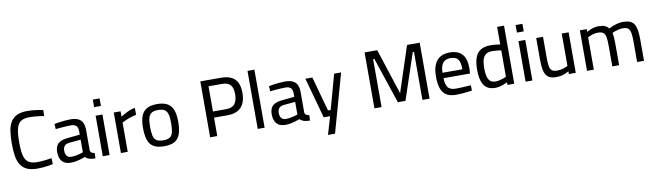

<svg xmlns="http://www.w3.org/2000/svg" viewBox="-45 -1414 7949 2333"><g transform="rotate(-10 3930.0 -248.0)"><path d="M312 10Q233 10 183.5 -12.5Q134 -35 105.5 -80Q77 -125 66.5 -191Q56 -257 56 -344Q56 -432 66.5 -499Q77 -566 105.5 -611Q134 -656 184 -678.5Q234 -701 312 -701Q348 -701 383.5 -697.5Q419 -694 450.5 -688.5Q482 -683 504 -678L501 -605Q479 -609 447.5 -613Q416 -617 383 -619.5Q350 -622 323 -622Q267 -622 232.5 -606Q198 -590 179.5 -555.5Q161 -521 154 -468.5Q147 -416 147 -344Q147 -273 154 -220.5Q161 -168 179 -134.5Q197 -101 232 -84.5Q267 -68 324 -68Q366 -68 416 -73.5Q466 -79 501 -85L504 -11Q480 -6 448 -1Q416 4 380.5 7Q345 10 312 10Z M725 10Q654 10 617.5 -29Q581 -68 581 -144Q581 -194 598.5 -225Q616 -256 651.5 -272Q687 -288 738 -292L888 -307V-348Q888 -397 866 -417Q844 -437 802 -437Q776 -437 741.5 -435Q707 -433 672.5 -430Q638 -427 612 -424L608 -488Q632 -493 666.5 -498Q701 -503 738.5 -506.5Q776 -510 807 -510Q865 -510 902 -493Q939 -476 956.5 -440.5Q974 -405 974 -349V-99Q976 -78 991 -68.5Q1006 -59 1029 -56L1026 10Q1012 10 998.5 9Q985 8 973 6Q961 4 951 1Q936 -4 924 -11.5Q912 -19 901 -29Q882 -21 853 -12Q824 -3 791 3.5Q758 10 725 10ZM740 -60Q766 -60 794 -64.5Q822 -69 847 -76Q872 -83 888 -89V-245L749 -232Q706 -228 687 -206.5Q668 -185 668 -146Q668 -106 686.5 -83Q705 -60 740 -60Z M1118 0V-500H1202V0ZM1118 -606V-699H1202V-606Z M1342 0V-500H1426V-434Q1445 -447 1473.5 -462.5Q1502 -478 1536 -492Q1570 -506 1604 -511V-426Q1571 -419 1537 -408Q1503 -397 1474 -384Q1445 -371 1426 -361V0Z M1876 10Q1792 10 1744.5 -19Q1697 -48 1678 -106.5Q1659 -165 1659 -256Q1659 -342 1680 -398.5Q1701 -455 1749 -482.5Q1797 -510 1876 -510Q1956 -510 2004 -482.5Q2052 -455 2073 -398.5Q2094 -342 2094 -256Q2094 -165 2074.5 -106.5Q2055 -48 2008 -19Q1961 10 1876 10ZM1876 -63Q1932 -63 1960 -82.5Q1988 -102 1997 -145Q2006 -188 2006 -256Q2006 -323 1994.5 -363Q1983 -403 1955 -420Q1927 -437 1876 -437Q1826 -437 1797.5 -420Q1769 -403 1757.5 -363Q1746 -323 1746 -256Q1746 -188 1755 -145Q1764 -102 1792 -82.5Q1820 -63 1876 -63Z M2443 0V-690H2697Q2774 -690 2824 -665.5Q2874 -641 2898.5 -591.5Q2923 -542 2923 -464Q2923 -387 2898.5 -334.5Q2874 -282 2824 -254.5Q2774 -227 2697 -227H2531V0ZM2531 -303H2696Q2769 -303 2801 -345Q2833 -387 2833 -464Q2833 -542 2801 -578Q2769 -614 2696 -614H2531Z M3030 0V-716H3115V0Z M3372 10Q3301 10 3264.5 -29Q3228 -68 3228 -144Q3228 -194 3245.5 -225Q3263 -256 3298.5 -272Q3334 -288 3385 -292L3535 -307V-348Q3535 -397 3513 -417Q3491 -437 3449 -437Q3423 -437 3388.5 -435Q3354 -433 3319.5 -430Q3285 -427 3259 -424L3255 -488Q3279 -493 3313.5 -498Q3348 -503 3385.5 -506.5Q3423 -510 3454 -510Q3512 -510 3549 -493Q3586 -476 3603.5 -440.5Q3621 -405 3621 -349V-99Q3623 -78 3638 -68.5Q3653 -59 3676 -56L3673 10Q3659 10 3645.5 9Q3632 8 3620 6Q3608 4 3598 1Q3583 -4 3571 -11.5Q3559 -19 3548 -29Q3529 -21 3500 -12Q3471 -3 3438 3.5Q3405 10 3372 10ZM3387 -60Q3413 -60 3441 -64.5Q3469 -69 3494 -76Q3519 -83 3535 -89V-245L3396 -232Q3353 -228 3334 -206.5Q3315 -185 3315 -146Q3315 -106 3333.5 -83Q3352 -60 3387 -60Z M3858 220 3923 0H3844L3706 -500H3792L3910 -73H3943L4061 -500H4147L3945 220Z M4470 0V-690H4626L4809 -127L4994 -690H5150V0H5062V-592H5047L4857 -24H4763L4573 -592H4558V0Z M5476 10Q5400 10 5356 -19Q5312 -48 5292.5 -105Q5273 -162 5273 -247Q5273 -341 5299 -399Q5325 -457 5372.5 -483.5Q5420 -510 5486 -510Q5588 -510 5639.5 -454.5Q5691 -399 5691 -277L5687 -215H5360Q5361 -141 5388 -102.5Q5415 -64 5486 -64Q5514 -64 5548 -65.5Q5582 -67 5615.5 -69Q5649 -71 5672 -73L5674 -7Q5650 -3 5615 1Q5580 5 5543.5 7.5Q5507 10 5476 10ZM5360 -282H5605Q5605 -370 5577 -405.5Q5549 -441 5486 -441Q5445 -441 5417.5 -425Q5390 -409 5375 -374Q5360 -339 5360 -282Z M5962 10Q5931 10 5904 3.5Q5877 -3 5854.5 -19.5Q5832 -36 5815 -65Q5798 -94 5789 -138.5Q5780 -183 5780 -246Q5780 -335 5801 -393.5Q5822 -452 5868.5 -481Q5915 -510 5991 -510Q6009 -510 6031.5 -508.5Q6054 -507 6075.5 -504Q6097 -501 6110 -498V-716H6195V0H6111V-32Q6095 -24 6070 -14Q6045 -4 6017 3Q5989 10 5962 10ZM5975 -66Q6000 -66 6025.5 -71.5Q6051 -77 6073 -85Q6095 -93 6110 -100V-426Q6098 -428 6078 -430.5Q6058 -433 6036.5 -434.5Q6015 -436 5997 -436Q5948 -436 5920 -415Q5892 -394 5880 -351.5Q5868 -309 5868 -246Q5868 -189 5876.5 -153.5Q5885 -118 5900 -99Q5915 -80 5934.5 -73Q5954 -66 5975 -66Z M6335 0V-500H6419V0ZM6335 -606V-699H6419V-606Z M6712 10Q6648 10 6613.5 -16Q6579 -42 6566.5 -97.5Q6554 -153 6554 -239V-500H6638V-240Q6638 -176 6644.5 -138Q6651 -100 6672.5 -83Q6694 -66 6736 -66Q6778 -66 6813 -77.5Q6848 -89 6869 -101V-500H6954V0H6869V-34Q6837 -16 6800 -3Q6763 10 6712 10Z M7093 0V-500H7177V-466Q7193 -476 7217 -486Q7241 -496 7268 -503Q7295 -510 7320 -510Q7370 -510 7400 -498Q7430 -486 7449 -460Q7469 -471 7498 -482.5Q7527 -494 7560 -502Q7593 -510 7625 -510Q7676 -510 7709.5 -497Q7743 -484 7761.5 -455Q7780 -426 7788 -379Q7796 -332 7796 -264V0H7711V-260Q7711 -323 7703.5 -361.5Q7696 -400 7675 -417Q7654 -434 7611 -434Q7586 -434 7560.5 -428.5Q7535 -423 7513 -415Q7491 -407 7478 -400Q7484 -374 7486.5 -336.5Q7489 -299 7489 -259V0H7405V-256Q7405 -322 7398 -361Q7391 -400 7369.5 -417Q7348 -434 7304 -434Q7280 -434 7255.5 -428.5Q7231 -423 7211 -415Q7191 -407 7177 -400V0Z"/></g></svg>

Font: Cairo Play Medium
Style: Regular
Weight: 500
Version: Version 3.119